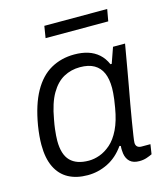

<svg xmlns="http://www.w3.org/2000/svg" viewBox="-107 -783 764 879"><g transform="rotate(-15 274.5 -344.0)"><path d="M201 12Q148 12 110 -8.5Q72 -29 51.5 -71Q31 -113 31 -177Q31 -197 33 -219.5Q35 -242 39 -267Q55 -362 88.5 -422Q122 -482 171.5 -510Q221 -538 283 -538Q319 -538 347.5 -529Q376 -520 397.5 -501Q419 -482 432 -452H438L464 -526H521L500 -405Q495 -375 487.5 -334.5Q480 -294 472.5 -252Q465 -210 459 -173Q453 -136 449 -110Q445 -84 445 -76Q445 -64 452 -57.5Q459 -51 472 -51H514L507 -5Q497 0 481 5.5Q465 11 446 11Q417 11 401.5 -3Q386 -17 382 -42Q381 -50 380.5 -59Q380 -68 381 -78L375 -80Q342 -33 296.5 -10.5Q251 12 201 12ZM223 -51Q248 -51 274.5 -60.5Q301 -70 326.5 -92Q352 -114 371.5 -154Q391 -194 401 -254Q405 -276 407 -292.5Q409 -309 410 -322Q411 -335 411 -345Q411 -388 398.5 -416.5Q386 -445 360 -460Q334 -475 293 -475Q251 -475 216 -456Q181 -437 155.5 -393.5Q130 -350 117 -275Q112 -249 110 -231.5Q108 -214 107 -200.5Q106 -187 106 -176Q106 -111 135.5 -81Q165 -51 223 -51ZM176 -644 185 -700H483L473 -644Z"/></g></svg>

Font: Archivo SemiBold Light
Style: Italic
Weight: 300
Italic angle: -10°
Version: Version 2.001